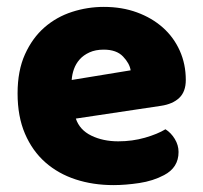

<svg xmlns="http://www.w3.org/2000/svg" viewBox="-20 -521 589 557"><path d="M309 16Q250 16 199.5 -0.5Q149 -17 111.5 -50Q74 -83 52.5 -133Q31 -183 31 -250Q31 -316 52.5 -363.5Q74 -411 109 -441.5Q144 -472 189 -486.5Q234 -501 281 -501Q334 -501 377.5 -485Q421 -469 452.5 -441Q484 -413 501.5 -374Q519 -335 519 -289Q519 -255 500 -237Q481 -219 447 -214L200 -177Q211 -144 245 -127.5Q279 -111 323 -111Q364 -111 400.5 -121.5Q437 -132 460 -146Q476 -136 487 -118Q498 -100 498 -80Q498 -35 456 -13Q424 4 384 10Q344 16 309 16ZM281 -377Q257 -377 239.5 -369Q222 -361 211 -348.5Q200 -336 194.5 -320.5Q189 -305 188 -289L359 -317Q356 -337 337 -357Q318 -377 281 -377Z"/></svg>

Font: Baloo Tammudu
Style: Regular
Weight: 400
Designer: Omkar Shende and Ek Type
Foundry: Ek Type
Version: Version 1.007;PS 1.000;hotconv 1.0.88;makeotf.lib2.5.647800